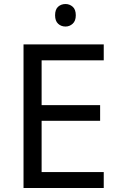

<svg xmlns="http://www.w3.org/2000/svg" viewBox="-20 -935 596 955"><path d="M496 0H97V-714H496V-635H187V-412H478V-334H187V-79H496ZM306 -915Q326 -915 341.5 -901.5Q357 -888 357 -859Q357 -831 341.5 -817Q326 -803 306 -803Q284 -803 269 -817Q254 -831 254 -859Q254 -888 269 -901.5Q284 -915 306 -915Z"/></svg>

Font: Noto Sans Myanmar
Style: Regular
Weight: 400
Designer: Monotype Design Team
Foundry: Monotype Imaging Inc.
Version: Version 2.107